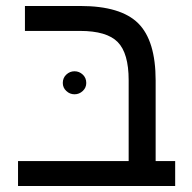

<svg xmlns="http://www.w3.org/2000/svg" viewBox="-20 -619 638 639"><path d="M563 -83V0H40V-83H408.2V-352.1Q408.2 -441.9 371.8 -479Q335.4 -516.1 246.1 -516.1H63V-599.1H247.1Q381.8 -599.1 439.9 -541.5Q498 -483.9 498 -351.1V-83ZM189 -342.8Q189 -359.9 200.7 -370.8Q212.4 -381.8 228 -381.8Q243.7 -381.8 255.4 -370.8Q267.1 -359.9 267.1 -342.8Q267.1 -327.1 255.4 -316.2Q243.7 -305.2 228 -305.2Q212.4 -305.2 200.7 -316.2Q189 -327.1 189 -342.8Z"/></svg>

Font: Arimo
Style: Regular
Weight: 400
Designer: Steve Matteson
Foundry: Monotype Imaging Inc.
Version: Version 1.33